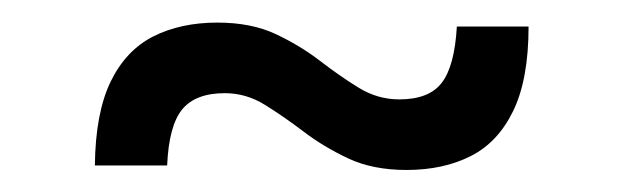

<svg xmlns="http://www.w3.org/2000/svg" viewBox="-20 -310 552 170"><path d="M64 -163.5Q64.5 -210 78 -237.8Q91.5 -265.5 115.8 -277.8Q140 -290 172.5 -290Q202.5 -290 224.2 -279.8Q246 -269.5 263.5 -256Q281 -242.5 297.8 -232.2Q314.5 -222 333.5 -222Q360 -222 371.2 -236.8Q382.5 -251.5 384.5 -286.5H448Q448 -240 434.5 -212Q421 -184 396.8 -171.8Q372.5 -159.5 340 -159.5Q310 -159.5 288.2 -169.8Q266.5 -180 248.8 -193.5Q231 -207 214.5 -217.2Q198 -227.5 179 -227.5Q153 -227.5 141.2 -213Q129.5 -198.5 128 -163.5Z"/></svg>

Font: Newsreader 16pt SemiBold
Style: Regular
Weight: 600
Designer: Hugues Gentile
Foundry: Production Type
Version: Version 1.003